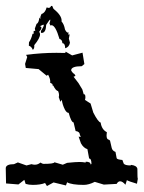

<svg xmlns="http://www.w3.org/2000/svg" viewBox="-21 -622 488 651"><path d="M-0.5 0 -1.5 -52.2Q-0.5 -65.4 26.4 -65.4L39.6 -71.3L68.8 -61L85.9 -65.4Q91.3 -63.5 97.2 -63.5Q107.4 -63.5 116.2 -70.8Q122.6 -66.4 126.5 -66.4Q162.1 -66.4 163.6 -71.8L191.9 -63.5L206.5 -69.8Q235.4 -72.8 248.5 -72.8Q259.3 -72.8 269.5 -70.8V-73.7Q286.1 -73.7 286.1 -64.5L289.1 -65.9Q289.1 -84.5 281.2 -84.5L275.4 -116.2Q261.7 -120.6 253.4 -136.2L245.6 -158.7L252.9 -157.7L250 -164.6Q249 -176.3 235.4 -177.7L228.5 -207Q220.7 -207 211.9 -239.3Q205.1 -239.3 199.2 -250Q190.9 -266.1 188.5 -283.7L183.6 -276.9L178.2 -293Q179.2 -295.9 179.2 -299.8Q179.2 -306.2 175.8 -313.5Q168.9 -313.5 159.7 -331.5Q156.7 -331.5 156.7 -334L157.2 -336.9L148.9 -341.8L149.4 -345.2Q149.4 -355.5 142.1 -368.7L137.2 -365.2L109.9 -387.7L66.4 -391.6L64 -405.3L71.3 -428.7L67.4 -436Q120.1 -442.9 170.4 -442.9L200.2 -442.4L201.7 -446.8L223.6 -434.1L258.8 -443.4L265.1 -404.8L255.9 -397.5Q220.2 -397.5 220.2 -383.3Q225.6 -373.5 231.4 -371.1L234.9 -364.7L228.5 -361.8L245.1 -340.3L258.3 -318.4L262.7 -302.7L267.1 -301.3Q268.6 -296.9 268.6 -292.5Q268.6 -288.1 267.1 -283.2L286.1 -271L295.4 -240.2Q312 -208 320.3 -206.5Q323.7 -182.6 341.3 -173.8L340.3 -163.1Q340.3 -156.2 342 -152.8Q343.8 -149.4 346.9 -148.7Q350.1 -147.9 352.1 -145Q355.5 -130.4 357.7 -120.6Q359.9 -110.8 370.6 -106.9L374.5 -85.9Q375.5 -81.1 394 -79.6L398.4 -67.4Q402.8 -61 421.9 -61L422.9 -63Q442.4 -61 444.8 -49.8Q444.8 -16.6 446.3 -16.1L443.4 1Q415 -7.3 409.2 -11.2L404.3 4.4Q394.5 -7.3 386.2 -7.3Q379.4 -7.3 374.5 1.5L331.1 3.9L300.3 -5.4Q279.8 4.9 263.2 4.9Q222.2 4.9 206.5 -3.9L202.6 6.8L160.6 -3.4L138.2 8.8L131.8 -1.5Q116.2 4.9 90.3 4.9Q76.7 4.9 65.9 1.5L61.5 -12.2L41.5 3.4ZM90.2 -453Q85.9 -464.5 76.8 -467L77.3 -478.7Q85 -489.2 89.3 -507.3H93L93.2 -517.1L98.6 -517.5L97.1 -525.1L102.9 -540.9Q110.7 -544.1 112.3 -562.8L115.8 -557.1L115.6 -559.7Q115.6 -567.3 119.7 -574.6Q132.2 -578.1 137.1 -596.8L143.8 -595.2Q149.4 -595.2 152.2 -601.9H156.1L160.2 -592.4Q187.9 -570.1 187.9 -552.4L187.7 -549.2Q196.1 -540.3 199.4 -521.9Q204.7 -511.4 209.2 -511.4L211.9 -512.4Q210.6 -509.2 210.6 -506.3Q210.6 -504.4 211.9 -504.4L215.2 -505.7L212.5 -491.1L216.2 -477.1Q213.1 -461.9 200 -458.4Q200 -474.9 190.6 -475.6Q189.7 -488.3 180.7 -489.8Q167.2 -536.5 153.5 -536.5L149.8 -535.5L146.7 -542.8Q149.6 -551.4 149.6 -554.3L149 -555.5Q147.1 -555.5 135.6 -537.8Q134.6 -510.5 120.7 -510.5L117.8 -510.8V-517.1Q127.5 -532.1 127.5 -536.2Q127.5 -538.4 125.6 -538.4L113.9 -533Q119.5 -532.1 119.5 -527.9Q119.5 -522.8 111.7 -514Q114.8 -510.8 114.8 -505.7Q114.8 -492.7 95.1 -468.9L95.3 -465.1Q95.3 -456.5 90.2 -453Z"/></svg>

Font: Truetypewriter PolyglOTT
Style: Regular
Weight: 400
Designer: Sergey Beatoff a.k.a. Sam_T
Version: Version 3.76